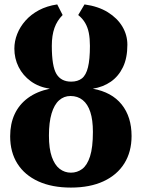

<svg xmlns="http://www.w3.org/2000/svg" viewBox="-20 -838 642 869"><path d="M301 11Q215.5 11 153.8 -17Q92 -45 59 -97Q26 -149 26 -221.5Q26 -277.5 46.2 -321.2Q66.5 -365 106.5 -394.5Q146.5 -424 205.5 -436.5Q155.5 -444 119.5 -470.2Q83.5 -496.5 64.2 -535Q45 -573.5 45 -618Q45 -651.5 57.8 -684Q70.5 -716.5 95.2 -744.5Q120 -772.5 156 -791.8Q192 -811 239 -818L263.5 -770Q251 -757.5 241.8 -743Q232.5 -728.5 226.5 -711.5Q220.5 -694.5 217.5 -674.5Q214.5 -654.5 214.5 -630.5Q214.5 -538 235.5 -503.2Q256.5 -468.5 302 -468.5Q332 -468.5 350.8 -483.2Q369.5 -498 378.2 -533.5Q387 -569 387 -630.5Q387 -663.5 382 -689Q377 -714.5 365.2 -734.5Q353.5 -754.5 334 -770L362.5 -818Q424.5 -809.5 467.8 -782.8Q511 -756 533.8 -717.8Q556.5 -679.5 556.5 -635.5Q556.5 -575.5 536.5 -534Q516.5 -492.5 481.5 -468.2Q446.5 -444 400 -436.5Q486 -421 530.8 -365Q575.5 -309 575.5 -222.5Q575.5 -151 542.8 -98.5Q510 -46 448.5 -17.5Q387 11 301 11ZM301 -56.5Q329.5 -56.5 352 -73.2Q374.5 -90 387.5 -130.2Q400.5 -170.5 400.5 -241Q400.5 -295 388.8 -331Q377 -367 354.2 -385.2Q331.5 -403.5 299 -403.5Q269.5 -403.5 247.5 -384Q225.5 -364.5 213.5 -324.5Q201.5 -284.5 201.5 -224.5Q201.5 -165 214.5 -128Q227.5 -91 250 -73.8Q272.5 -56.5 301 -56.5Z"/></svg>

Font: Merriweather 24pt Black
Style: Regular
Weight: 900
Designer: Eben Sorkin
Foundry: Eben Sorkin
Version: Version 2.100